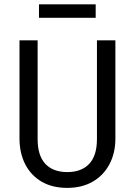

<svg xmlns="http://www.w3.org/2000/svg" viewBox="-20 -880 640 911"><path d="M527.5 -688.5V-223Q527.5 -153.5 499.2 -100.5Q471 -47.5 419.8 -18Q368.5 11.5 299 11.5Q228 11.5 177.2 -18.2Q126.5 -48 99.5 -101Q72.5 -154 72.5 -223V-688.5H158.5V-220Q158.5 -141.5 195.2 -102.5Q232 -63.5 299 -63.5Q366.5 -63.5 403.2 -102.5Q440 -141.5 440 -220V-688.5ZM434 -795.5H165V-859.5H434Z"/></svg>

Font: Fast_Mono
Style: Regular
Weight: 400
Monospace: yes
Designer: Carrois Corporate, Edenspiekermann AG, Nikita Prokopov
Foundry: Carrois Corporate, Edenspiekermann AG, Nikita Prokopov
Version: Version 5.002